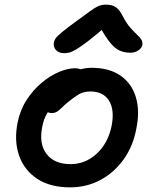

<svg xmlns="http://www.w3.org/2000/svg" viewBox="-20 -795 660 827"><path d="M282 12Q196 12 140 -25Q84 -62 62 -125.5Q40 -189 56 -268Q67 -322 95 -365Q123 -408 159.5 -438.5Q196 -469 234 -485Q272 -501 303 -501Q316 -501 326.5 -497Q337 -493 343 -485Q349 -477 346 -463Q340 -437 326 -417Q312 -397 277 -384Q245 -370 221.5 -351Q198 -332 183 -307Q168 -282 162 -249Q147 -176 180.5 -132Q214 -88 284 -88Q348 -88 397 -133.5Q446 -179 461 -254Q474 -322 449.5 -361.5Q425 -401 369 -401Q340 -401 320 -389Q300 -377 275 -357Q257 -342 246 -331Q235 -320 225.5 -314Q216 -308 202 -308Q186 -308 176 -320.5Q166 -333 172 -360Q176 -384 196.5 -409.5Q217 -435 246 -456Q275 -477 308 -490Q341 -503 373 -503Q451 -503 499.5 -469Q548 -435 565.5 -375.5Q583 -316 567 -240Q553 -164 511.5 -107Q470 -50 411 -19Q352 12 282 12ZM256 -566Q241 -566 230.5 -572Q220 -578 215 -588.5Q210 -599 212 -611Q213 -620 219.5 -629.5Q226 -639 247 -656.5Q268 -674 312 -706Q347 -731 367 -746Q387 -761 402 -768Q417 -775 437 -775Q463 -775 479 -764Q495 -753 509 -725Q525 -694 541.5 -675.5Q558 -657 570 -646Q582 -635 588.5 -625Q595 -615 593 -600Q589 -586 574.5 -577Q560 -568 541 -568Q515 -568 494.5 -577.5Q474 -587 453 -613Q432 -639 405 -689L444 -688Q392 -643 359.5 -618Q327 -593 308 -582Q289 -571 277.5 -568.5Q266 -566 256 -566Z"/></svg>

Font: Shantell Sans Medium
Style: Italic
Weight: 500
Italic angle: -11°
Designer: Stephen Nixon, Anya Danilova, Shantell Martin
Foundry: Arrow Type
Version: Version 1.011;[c5ecc13dd]